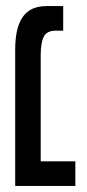

<svg xmlns="http://www.w3.org/2000/svg" viewBox="-20 -612 288 632"><path d="M30 0V-449Q30 -521 55 -556.5Q80 -592 133 -592H188V-511H163Q134 -511 124 -491Q114 -471 114 -430V-81H228V0Z"/></svg>

Font: Noto Sans Hebrew ExtraCondensed
Style: Regular
Weight: 400
Width: 2
Designer: Monotype Design Team
Foundry: Monotype Imaging Inc.
Version: Version 2.004; ttfautohint (v1.8.4.7-5d5b)